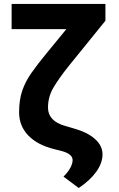

<svg xmlns="http://www.w3.org/2000/svg" viewBox="-20 -747 593 958"><path d="M38 -727.3H506V-643.5L323.5 -418.3Q273.8 -356.2 246.6 -309.8Q219.5 -263.5 219.5 -210.2Q219.5 -142.8 305.4 -118.6L344.5 -107.2Q416.2 -87.4 453.8 -53.6Q491.5 -19.9 491.5 23.1Q491.5 66.1 460.8 109.4Q430 152.7 372.9 191.1L296.9 134.2Q320 111.2 331 90.2Q342 69.2 342.3 53.3Q343.4 21.3 287.3 6.4L250.7 -2.8Q166.2 -23.8 120.7 -71.4Q75.3 -119 75.3 -186.8Q75.3 -248.9 91.1 -294.9Q106.9 -340.9 137.3 -383.9Q167.6 -426.8 210.9 -479.4L311.1 -601.6H38Z"/></svg>

Font: Inter UI
Style: Bold
Weight: 700
Designer: Rasmus Andersson
Foundry: rsms
Version: 3.2;8d6f07862